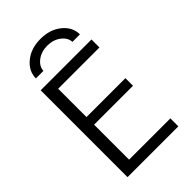

<svg xmlns="http://www.w3.org/2000/svg" viewBox="-277 -1044 1141 1141"><g transform="rotate(-45 293.5 -473.5)"><path d="M178 -800H115Q115 -861 167.5 -904Q220 -947 300 -947Q380 -947 432.5 -904Q485 -861 485 -800H422Q420 -837 385 -863.5Q350 -890 300 -890Q250 -890 215 -863.5Q180 -837 178 -800ZM85 -730H512V-663H165V-425H492V-361H165V-67H512V0H85Z"/></g></svg>

Font: M PLUS 1p
Style: Regular
Weight: 400
Version: Version 1.062